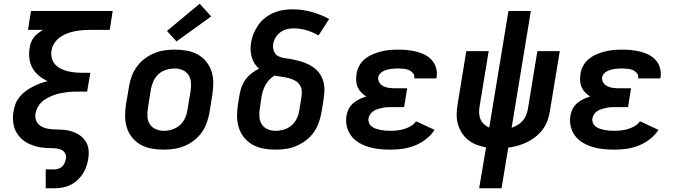

<svg xmlns="http://www.w3.org/2000/svg" viewBox="-20 -794 3640 1029"><path d="M225 215V114H270Q281 114 292.5 110.5Q304 107 313 98.5Q322 90 326.5 79Q331 68 333 57Q336 43 330 30Q324 17 312 10.5Q300 4 285.5 2Q271 0 256.5 0Q242 0 227.5 -1Q213 -2 199 -4Q185 -6 171.5 -10Q158 -14 145.5 -19Q133 -24 121 -31Q109 -38 99 -47Q89 -56 80.5 -66.5Q72 -77 65.5 -89Q59 -101 55.5 -114.5Q52 -128 50.5 -142Q49 -156 49.5 -170.5Q50 -185 53 -199Q56 -220 64 -239.5Q72 -259 86 -276Q100 -293 118 -306Q136 -319 155 -329Q174 -339 194.5 -346.5Q215 -354 235 -359Q210 -371 189 -388Q168 -405 154.5 -428.5Q141 -452 137.5 -480.5Q134 -509 139 -539Q141 -553 146.5 -567.5Q152 -582 162 -594.5Q172 -607 184.5 -616.5Q197 -626 210 -634H130L146 -735H584L568 -634H466Q446 -634 425 -632.5Q404 -631 383 -627Q362 -623 341.5 -615.5Q321 -608 302.5 -595Q284 -582 272 -563.5Q260 -545 256 -524Q253 -503 257.5 -483.5Q262 -464 274.5 -450Q287 -436 304 -427Q321 -418 340 -413Q359 -408 379.5 -406Q400 -404 420 -404H464L447 -303H403Q386 -303 369 -302.5Q352 -302 335 -299.5Q318 -297 300.5 -293.5Q283 -290 266.5 -283.5Q250 -277 233.5 -268.5Q217 -260 203.5 -247.5Q190 -235 181.5 -218.5Q173 -202 170 -185Q167 -166 173.5 -149Q180 -132 194 -121.5Q208 -111 226 -106.5Q244 -102 263 -101Q282 -100 301 -99.5Q320 -99 338.5 -96Q357 -93 374 -86.5Q391 -80 405.5 -70.5Q420 -61 431.5 -47Q443 -33 449 -16.5Q455 0 455.5 19Q456 38 453 57Q450 78 442.5 99Q435 120 422.5 139Q410 158 392.5 173.5Q375 189 354.5 198.5Q334 208 312.5 211.5Q291 215 270 215Z M857 8Q824 8 793 2.5Q762 -3 735.5 -17.5Q709 -32 689.5 -55.5Q670 -79 660.5 -108Q651 -137 650.5 -169Q650 -201 655 -233L672 -333Q676 -360 686.5 -387Q697 -414 714.5 -438Q732 -462 756 -480Q780 -498 807 -509Q834 -520 861.5 -524Q889 -528 917 -528Q949 -528 980.5 -522.5Q1012 -517 1038.5 -502.5Q1065 -488 1084.5 -464.5Q1104 -441 1113.5 -412Q1123 -383 1123 -351Q1123 -319 1118 -287L1102 -187Q1097 -160 1087 -133Q1077 -106 1059.5 -82Q1042 -58 1018 -40Q994 -22 967 -11Q940 0 912 4Q884 8 857 8ZM858 -93Q880 -93 902.5 -100Q925 -107 943 -122.5Q961 -138 971 -159.5Q981 -181 984 -203L1001 -303Q1005 -327 1003.5 -350Q1002 -373 991 -391Q980 -409 959.5 -418Q939 -427 916 -427Q894 -427 871 -420Q848 -413 830.5 -397.5Q813 -382 803 -360.5Q793 -339 789 -317L773 -217Q769 -193 770 -170Q771 -147 782.5 -129Q794 -111 814.5 -102Q835 -93 858 -93ZM926 -572 875 -628 1050 -774 1112 -706Z M1456 8Q1424 8 1393 2.5Q1362 -3 1335.5 -17.5Q1309 -32 1289.5 -55.5Q1270 -79 1260.5 -108Q1251 -137 1250.5 -169Q1250 -201 1255 -233L1265 -293Q1269 -314 1277 -334Q1285 -354 1298.5 -371.5Q1312 -389 1330 -402.5Q1348 -416 1368 -426Q1354 -438 1344 -454Q1334 -470 1329 -488.5Q1324 -507 1323 -527Q1322 -547 1326 -568Q1330 -592 1340 -616Q1350 -640 1365.5 -661.5Q1381 -683 1402.5 -699.5Q1424 -716 1448 -726Q1472 -736 1497 -740Q1522 -744 1547 -744Q1600 -744 1650.5 -730Q1701 -716 1744 -692L1687 -604Q1658 -621 1624 -631.5Q1590 -642 1554 -642Q1536 -642 1517.5 -637.5Q1499 -633 1483 -621.5Q1467 -610 1457 -593Q1447 -576 1444 -558Q1441 -537 1449 -518Q1457 -499 1475 -491Q1493 -483 1513.5 -481Q1534 -479 1554 -474.5Q1574 -470 1593 -464.5Q1612 -459 1630 -450.5Q1648 -442 1663.5 -430.5Q1679 -419 1690.5 -403.5Q1702 -388 1709 -369.5Q1716 -351 1718 -330.5Q1720 -310 1717.5 -289Q1715 -268 1712 -247L1702 -187Q1697 -160 1687 -133Q1677 -106 1659.5 -82Q1642 -58 1617.5 -40Q1593 -22 1566.5 -11Q1540 0 1512 4Q1484 8 1456 8ZM1456 -93Q1479 -93 1501.5 -99.5Q1524 -106 1542.5 -122Q1561 -138 1571 -159.5Q1581 -181 1584 -203L1594 -264Q1598 -283 1597.5 -302.5Q1597 -322 1587.5 -337.5Q1578 -353 1561.5 -362Q1545 -371 1526.5 -375.5Q1508 -380 1489.5 -382.5Q1471 -385 1452 -389Q1437 -381 1424.5 -368Q1412 -355 1403.5 -340Q1395 -325 1390 -309Q1385 -293 1382 -277L1373 -217Q1369 -194 1370 -171Q1371 -148 1382 -129.5Q1393 -111 1413 -102Q1433 -93 1456 -93Z M2072 8Q2042 8 2012.5 5Q1983 2 1955.5 -6.5Q1928 -15 1904 -29Q1880 -43 1863 -65Q1846 -87 1839 -115.5Q1832 -144 1837 -174Q1840 -193 1849 -210.5Q1858 -228 1873 -241Q1888 -254 1906 -262.5Q1924 -271 1943 -277Q1928 -286 1916 -298.5Q1904 -311 1897 -327Q1890 -343 1889 -361.5Q1888 -380 1891 -398Q1894 -421 1906 -442.5Q1918 -464 1937 -479Q1956 -494 1978.5 -503.5Q2001 -513 2023.5 -518.5Q2046 -524 2069 -526Q2092 -528 2114 -528Q2140 -528 2164.5 -525.5Q2189 -523 2213 -517Q2237 -511 2258 -500Q2279 -489 2294.5 -471.5Q2310 -454 2317 -430.5Q2324 -407 2320 -381Q2320 -379 2319.5 -377.5Q2319 -376 2319 -374H2200Q2200 -375 2200 -375.5Q2200 -376 2200 -376Q2203 -391 2193.5 -402Q2184 -413 2171 -418.5Q2158 -424 2143.5 -425.5Q2129 -427 2114 -427Q2104 -427 2094 -426.5Q2084 -426 2073.5 -424.5Q2063 -423 2053 -420Q2043 -417 2033 -412Q2023 -407 2016 -398.5Q2009 -390 2007 -380Q2005 -364 2013.5 -351Q2022 -338 2035.5 -331.5Q2049 -325 2065 -323Q2081 -321 2097 -321H2162L2146 -220H2080Q2068 -220 2056 -219.5Q2044 -219 2032 -216.5Q2020 -214 2007.5 -210.5Q1995 -207 1984 -200.5Q1973 -194 1965 -183Q1957 -172 1955 -160Q1953 -147 1958 -135Q1963 -123 1973 -115.5Q1983 -108 1995 -104Q2007 -100 2019.5 -97.5Q2032 -95 2045.5 -94Q2059 -93 2072 -93Q2091 -93 2109 -95Q2127 -97 2145.5 -102.5Q2164 -108 2181 -118Q2198 -128 2210 -144L2309 -98Q2290 -69 2262 -47.5Q2234 -26 2202 -13.5Q2170 -1 2137.5 3.5Q2105 8 2072 8Z M2548 215 2585 -4Q2558 -9 2533.5 -18.5Q2509 -28 2489 -44Q2469 -60 2455 -82Q2441 -104 2434 -129.5Q2427 -155 2427.5 -183Q2428 -211 2433 -238L2479 -520H2599L2550 -222Q2550 -222 2550 -222Q2550 -222 2550 -222Q2547 -204 2548 -186.5Q2549 -169 2555.5 -154Q2562 -139 2574.5 -128Q2587 -117 2602 -110L2705 -735H2825L2722 -109Q2738 -115 2753.5 -124Q2769 -133 2781 -146.5Q2793 -160 2799.5 -176Q2806 -192 2809 -209Q2809 -209 2809 -209Q2809 -209 2809 -209L2860 -520H2980L2926 -192Q2922 -168 2912.5 -143.5Q2903 -119 2886.5 -97.5Q2870 -76 2848.5 -59.5Q2827 -43 2803.5 -31.5Q2780 -20 2754.5 -13Q2729 -6 2704 -3L2668 215Z M3272 8Q3242 8 3212.5 5Q3183 2 3155.5 -6.5Q3128 -15 3104 -29Q3080 -43 3063 -65Q3046 -87 3039 -115.5Q3032 -144 3037 -174Q3040 -193 3049 -210.5Q3058 -228 3073 -241Q3088 -254 3106 -262.5Q3124 -271 3143 -277Q3128 -286 3116 -298.5Q3104 -311 3097 -327Q3090 -343 3089 -361.5Q3088 -380 3091 -398Q3094 -421 3106 -442.5Q3118 -464 3137 -479Q3156 -494 3178.5 -503.5Q3201 -513 3223.5 -518.5Q3246 -524 3269 -526Q3292 -528 3314 -528Q3340 -528 3364.5 -525.5Q3389 -523 3413 -517Q3437 -511 3458 -500Q3479 -489 3494.5 -471.5Q3510 -454 3517 -430.5Q3524 -407 3520 -381Q3520 -379 3519.5 -377.5Q3519 -376 3519 -374H3400Q3400 -375 3400 -375.5Q3400 -376 3400 -376Q3403 -391 3393.5 -402Q3384 -413 3371 -418.5Q3358 -424 3343.5 -425.5Q3329 -427 3314 -427Q3304 -427 3294 -426.5Q3284 -426 3273.5 -424.5Q3263 -423 3253 -420Q3243 -417 3233 -412Q3223 -407 3216 -398.5Q3209 -390 3207 -380Q3205 -364 3213.5 -351Q3222 -338 3235.5 -331.5Q3249 -325 3265 -323Q3281 -321 3297 -321H3362L3346 -220H3280Q3268 -220 3256 -219.5Q3244 -219 3232 -216.5Q3220 -214 3207.5 -210.5Q3195 -207 3184 -200.5Q3173 -194 3165 -183Q3157 -172 3155 -160Q3153 -147 3158 -135Q3163 -123 3173 -115.5Q3183 -108 3195 -104Q3207 -100 3219.5 -97.5Q3232 -95 3245.5 -94Q3259 -93 3272 -93Q3291 -93 3309 -95Q3327 -97 3345.5 -102.5Q3364 -108 3381 -118Q3398 -128 3410 -144L3509 -98Q3490 -69 3462 -47.5Q3434 -26 3402 -13.5Q3370 -1 3337.5 3.5Q3305 8 3272 8Z"/></svg>

Font: Iosevka SS04 Extended
Style: Bold Italic
Weight: 700
Width: 7
Italic angle: -9°
Monospace: yes
Designer: Belleve Invis
Foundry: Belleve Invis
Version: Version 19.0.0; ttfautohint (v1.8.4)